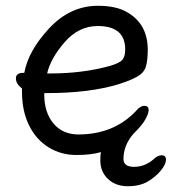

<svg xmlns="http://www.w3.org/2000/svg" viewBox="-20 -512 594 664"><path d="M327 43Q327 22 329 14Q296 24 244 24Q191 24 148 -2.5Q105 -29 80.5 -78.5Q56 -128 56 -195V-206Q35 -222 35 -241Q35 -260 60 -260H64Q78 -337 150.5 -414.5Q223 -492 319 -492Q383 -492 421 -469Q491 -428 491 -340Q491 -305 485 -283.5Q479 -262 458 -249Q437 -236 391 -221Q290 -190 140 -190H133V-186Q133 -123 165 -85Q197 -47 251 -47Q374 -47 451 -129Q465 -146 479.5 -146Q494 -146 494 -131.5Q494 -117 479 -93Q466 -73 442 -50Q407 -10 407 38Q407 65 444 65Q481 65 512 38Q525 25 539.5 25Q554 25 554 40.5Q554 56 536.5 77.5Q519 99 491.5 115.5Q464 132 422 132Q380 132 353.5 107Q327 82 327 43ZM143 -258H155Q266 -258 360 -284Q394 -294 403.5 -305.5Q413 -317 413 -341Q413 -422 318 -422Q252 -422 203.5 -366Q155 -310 143 -258Z"/></svg>

Font: LXGW WenKai TC
Style: Bold
Weight: 700
Designer: LXGW / Fontworks Inc.
Foundry: LXGW / Fontworks Inc.
Version: Version 1.330;April 28, 2024